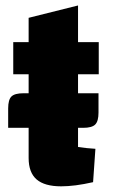

<svg xmlns="http://www.w3.org/2000/svg" viewBox="-20 -650 402 684"><path d="M197.8 13.8Q138.8 13.8 110.4 -10.8Q82 -35.4 82 -87V-586.5L258 -630.5V-126.4Q274.3 -123.9 289.1 -122.4Q304 -120.9 319.9 -119.9L311.6 -1Q278.3 6.5 249.9 10.2Q221.4 13.8 197.8 13.8ZM27.2 -385.4V-500H331.8V-385.4ZM9.1 -263.6Q9.1 -295 20.9 -306.4Q32.7 -317.8 63.8 -317.8H330.9V-248.5Q330.9 -218.2 319.2 -206.4Q307.5 -194.6 276.2 -194.6H9.1Z"/></svg>

Font: Changa
Style: Regular
Weight: 400
Designer: Eduardo Rodriguez Tunni
Foundry: Eduardo Rodriguez Tunni
Version: Version 3.003